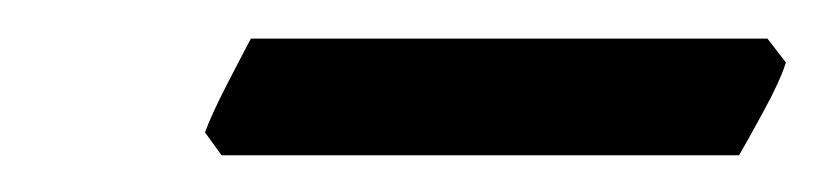

<svg xmlns="http://www.w3.org/2000/svg" viewBox="-20 -602 437 102"><path d="M397.5 -568.8Q394.5 -559.1 385.7 -543Q377 -526.9 372.6 -519.5H97.7L88.9 -531.7Q92.3 -541 100.3 -556.6Q108.4 -572.3 113.3 -581.5H387.7Z"/></svg>

Font: Dai Banna SIL
Style: Italic
Weight: 400
Italic angle: -11°
Designer: Victor Gaultney
Foundry: SIL International
Version: Version 4.000